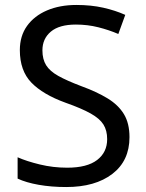

<svg xmlns="http://www.w3.org/2000/svg" viewBox="-20 -744 589 774"><path d="M502 -191Q502 -96 433 -43Q364 10 247 10Q187 10 136 1Q85 -8 51 -24V-110Q87 -94 140.5 -81Q194 -68 251 -68Q331 -68 371.5 -99Q412 -130 412 -183Q412 -218 397 -242Q382 -266 345.5 -286.5Q309 -307 244 -330Q153 -363 106.5 -411Q60 -459 60 -542Q60 -599 89 -639.5Q118 -680 169.5 -702Q221 -724 288 -724Q347 -724 396 -713Q445 -702 485 -684L457 -607Q420 -623 376.5 -634Q333 -645 286 -645Q219 -645 185 -616.5Q151 -588 151 -541Q151 -505 166 -481Q181 -457 215 -438Q249 -419 307 -397Q370 -374 413.5 -347.5Q457 -321 479.5 -284Q502 -247 502 -191Z"/></svg>

Font: Noto Sans Tifinagh Air
Style: Regular
Weight: 400
Designer: JamraPatel
Foundry: JamraPatel LLC
Version: Version 2.006; ttfautohint (v1.8.4.7-5d5b)